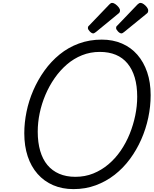

<svg xmlns="http://www.w3.org/2000/svg" viewBox="-20 -1289 1067 1328"><path d="M488 19Q411 19 348 -8Q285 -35 240 -86Q195 -137 171.5 -208Q148 -279 148 -367Q148 -440 163.5 -516Q179 -592 210.5 -664.5Q242 -737 287.5 -800.5Q333 -864 392.5 -912.5Q452 -961 525.5 -988Q599 -1015 684 -1015Q761 -1015 823.5 -988Q886 -961 930 -910.5Q974 -860 998 -789.5Q1022 -719 1022 -631Q1022 -553 1005.5 -475Q989 -397 957 -324.5Q925 -252 879 -189.5Q833 -127 773.5 -80.5Q714 -34 642.5 -7.5Q571 19 488 19ZM501 -66Q568 -66 625 -89Q682 -112 730 -152.5Q778 -193 815 -247Q852 -301 877 -363Q902 -425 915.5 -490.5Q929 -556 929 -620Q929 -695 912 -752.5Q895 -810 862 -850Q829 -890 781 -910Q733 -930 670 -930Q605 -930 547.5 -907Q490 -884 442.5 -843Q395 -802 357.5 -748Q320 -694 294 -632.5Q268 -571 254.5 -506.5Q241 -442 241 -378Q241 -304 258 -245.5Q275 -187 308 -147.5Q341 -108 389.5 -87Q438 -66 501 -66ZM625 -1058Q614 -1058 601 -1071.5Q588 -1085 588 -1095Q588 -1099 589 -1103Q590 -1107 597 -1113L736 -1258Q741 -1263 745.5 -1266Q750 -1269 756 -1269Q766 -1269 778.5 -1260Q791 -1251 800.5 -1239Q810 -1227 810 -1217Q810 -1210 807.5 -1204.5Q805 -1199 795 -1192L644 -1068Q638 -1064 633.5 -1061Q629 -1058 625 -1058ZM820 -1058Q809 -1058 796 -1071.5Q783 -1085 783 -1095Q783 -1099 784 -1103Q785 -1107 792 -1113L931 -1258Q937 -1263 941.5 -1266Q946 -1269 952 -1269Q962 -1269 974.5 -1260Q987 -1251 996 -1239Q1005 -1227 1005 -1217Q1005 -1210 1003 -1204.5Q1001 -1199 990 -1191L839 -1068Q834 -1064 829 -1061Q824 -1058 820 -1058Z"/></svg>

Font: Playwrite AU NSW
Style: Regular
Weight: 400
Designer: Veronika Burian, José Scaglione
Foundry: TypeTogether
Version: Version 1.002